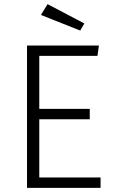

<svg xmlns="http://www.w3.org/2000/svg" viewBox="-20 -904 554 924"><path d="M110 0V-685H456L449 -635H169V-380H412V-330H169V-50H464V0ZM366 -757 177 -832 209 -884 386 -791Z"/></svg>

Font: Jldddboxgfspflltxgxzjzlszac
Style: Regular
Weight: 300
Designer: Carrois Corporate & Edenspiekermann
Foundry: Carrois Corporate GbR & Edenspiekermann AG
Version: Version 2.001